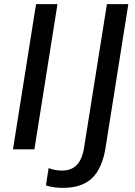

<svg xmlns="http://www.w3.org/2000/svg" viewBox="-20 -725 654 932"><path d="M43 0 155 -705H259L147 0ZM285 187Q268 187 246 184.5Q224 182 203 175L216 91Q234 98 251 100.5Q268 103 281 103Q327 103 353.5 75Q380 47 389 -14L499 -705H603L492 -6Q476 93 426.5 140Q377 187 285 187Z"/></svg>

Font: Mulish SemiBold
Style: Italic
Weight: 600
Italic angle: -9°
Designer: Vernon Adams
Foundry: Vernon Adams
Version: Version 3.603; ttfautohint (v1.8.3)